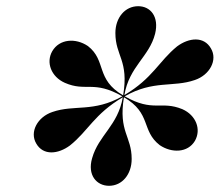

<svg xmlns="http://www.w3.org/2000/svg" viewBox="-20 -812 708 619"><path d="M277 -302C261 -247.5 291.5 -213 331.5 -213C374 -213 404.5 -250 404.5 -299.5C404.5 -373.5 361.5 -387 379.5 -498.5C469 -446.5 434.5 -391 495 -344C533.5 -318 585.5 -319 608.5 -358C629.5 -395 612 -440.5 568 -460C498.5 -488.5 474.5 -449 382 -501.5C475 -554.5 537.5 -529.5 608 -554C656 -570 682.5 -618.5 660 -656C637.5 -695.5 589.5 -691 551 -662.5C492 -614.5 472.5 -559.5 381 -505.5C396.5 -598 461 -628.5 480 -703C493.5 -758 465.5 -792 425.5 -792C383 -792 352 -755 352 -705.5C352 -631 396 -617.5 377 -504.5C287.5 -556.5 324 -616.5 263.5 -663.5C223.5 -690.5 171.5 -686.5 148.5 -647C127.5 -610.5 145 -564.5 189 -545C257.5 -515 281.5 -554.5 374.5 -501.5C281 -449 219.5 -475.5 149 -451C101 -435 74.5 -386.5 97 -349C119.5 -310 167 -314.5 205.5 -343C265 -390.5 283.5 -444 376 -498.5C360 -406.5 298 -376.5 277 -302Z"/></svg>

Font: Bodoni* 48pt Medium
Style: Italic
Weight: 500
Italic angle: -13°
Version: Version 2.3